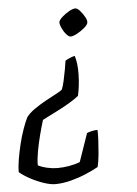

<svg xmlns="http://www.w3.org/2000/svg" viewBox="-80 -542 613 862"><g transform="rotate(-5 227.0 -111.0)"><path d="M261 -376Q252 -376 240.5 -389.5Q229 -403 221.5 -420.5Q214 -438 216 -447Q219 -456 233 -468.5Q247 -481 264 -490.5Q281 -500 292 -500Q301 -500 313 -486.5Q325 -473 334 -456.5Q343 -440 340 -430Q338 -421 322.5 -408Q307 -395 289 -385.5Q271 -376 261 -376ZM134 278Q113 278 83 268Q53 258 24 242.5Q-5 227 -25 210Q-25 186 -19.5 153Q-14 120 -5.5 85Q3 50 14 19Q25 -12 35 -32Q48 -50 72.5 -67Q97 -84 124 -99Q151 -114 172.5 -125Q194 -136 200 -142Q206 -156 211.5 -180.5Q217 -205 221.5 -230Q226 -255 228 -270Q234 -274 246 -279.5Q258 -285 271 -288Q282 -255 281 -204Q280 -153 270 -108Q254 -95 230 -80.5Q206 -66 180.5 -53Q155 -40 134 -29.5Q113 -19 104 -14Q95 15 85.5 51.5Q76 88 69.5 123.5Q63 159 63 187Q80 196 104 201.5Q128 207 150 207Q175 207 202 202.5Q229 198 252 189L296 62Q302 59 316 55.5Q330 52 344 52Q345 69 343.5 99Q342 129 339 161.5Q336 194 330 218Q307 231 274 245Q241 259 204.5 268.5Q168 278 134 278Z"/></g></svg>

Font: Texturina 72pt 72pt Regular
Style: Italic
Weight: 400
Italic angle: -11°
Designer: Guillermo Torres Carreño
Foundry: Omnibus-Type
Version: Version 1.002; ttfautohint (v1.8.3)